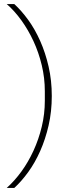

<svg xmlns="http://www.w3.org/2000/svg" viewBox="-20 -780 373 938"><path d="M233 -311Q233 -235 217.5 -167.5Q202 -100 176.5 -42.5Q151 15 118 60.5Q85 106 50 138H13Q51 104 84.5 58Q118 12 143.5 -43.5Q169 -99 184 -161Q199 -223 199 -288V-334Q199 -399 184 -461.5Q169 -524 143.5 -579Q118 -634 84.5 -680.5Q51 -727 13 -760H50Q85 -728 118 -682.5Q151 -637 176.5 -579.5Q202 -522 217.5 -454.5Q233 -387 233 -311Z"/></svg>

Font: IBM Plex Sans KR ExtraLight
Style: Regular
Weight: 200
Designer: Mike Abbink; Paul van der Laan; Pieter van Rosmalen; Wujin Sim; Chorong Kim; Dohee Lee;
Foundry: Sandoll Inc.
Version: Version 1.001